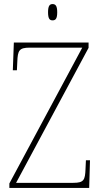

<svg xmlns="http://www.w3.org/2000/svg" viewBox="-20 -923 499 943"><path d="M238 -823C253 -823 261 -831 261 -863C261 -894 253 -903 238 -903C224 -903 216 -894 216 -863C216 -831 224 -823 238 -823ZM26 0H418L422 -136H402L400 -93C398 -39 392 -25 340 -25H59L415 -688V-714H48L43 -578H63L65 -620C67 -675 74 -689 126 -689H384L26 -22Z"/></svg>

Font: Noto Serif SemiCondensed Thin
Style: Regular
Weight: 100
Width: 4
Designer: Monotype Design Team
Foundry: Monotype Imaging Inc.
Version: Version 2.015